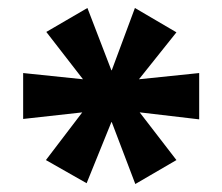

<svg xmlns="http://www.w3.org/2000/svg" viewBox="-20 -741 557 481"><path d="M197 -282 95 -340 188 -462 191 -460 38 -443V-558L192 -542L189 -541L96 -661L199 -721L259 -565H260L318 -721L422 -660L327 -541L324 -542L479 -558V-442L326 -460L328 -462L422 -340L319 -280L260 -435H259Z"/></svg>

Font: Nunito Sans 7pt SemiExpanded ExtraBold
Style: Regular
Weight: 800
Width: 6
Designer: Vernon Adams
Foundry: Vernon Adams
Version: Version 3.101;gftools[0.9.27]